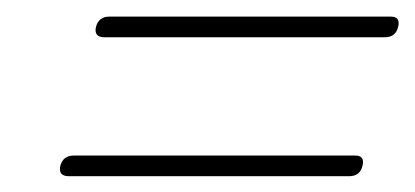

<svg xmlns="http://www.w3.org/2000/svg" viewBox="-20 -462 512 237"><path d="M98.5 -429Q102 -441.5 115 -441.5H462.5Q474.5 -441.5 471.5 -429Q468.5 -416 455 -416H109Q95.5 -416 98.5 -429ZM54.5 -257.5Q58 -270 71 -270H418.5Q430.5 -270 427.5 -257.5Q424.5 -244.5 411 -244.5H65Q51.5 -244.5 54.5 -257.5Z"/></svg>

Font: Fraunces 144pt Soft Light
Style: Italic
Weight: 300
Italic angle: -16°
Version: Version 1.000;[b76b70a41]